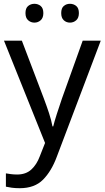

<svg xmlns="http://www.w3.org/2000/svg" viewBox="-20 -750 550 1010"><path d="M1 -536H95L211 -231Q226 -191 238 -154.5Q250 -118 256 -85H260Q266 -110 279 -150.5Q292 -191 306 -232L415 -536H510L279 74Q251 150 206.5 195Q162 240 84 240Q60 240 42 237.5Q24 235 11 232V162Q22 164 37.5 166Q53 168 70 168Q116 168 144.5 142Q173 116 189 73L217 2ZM114 -681Q114 -707 128 -718.5Q142 -730 161 -730Q180 -730 194 -718.5Q208 -707 208 -681Q208 -656 194 -643.5Q180 -631 161 -631Q142 -631 128 -643.5Q114 -656 114 -681ZM302 -681Q302 -707 315.5 -718.5Q329 -730 348 -730Q367 -730 381 -718.5Q395 -707 395 -681Q395 -656 381 -643.5Q367 -631 348 -631Q329 -631 315.5 -643.5Q302 -656 302 -681Z"/></svg>

Font: Noto IKEA Simplified Chinese
Style: Regular
Weight: 400
Designer: Monotype Design Team
Foundry: Monotype Imaging Inc.
Version: Version 1.100